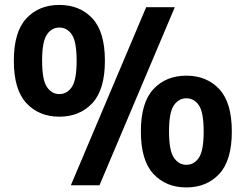

<svg xmlns="http://www.w3.org/2000/svg" viewBox="-20 -770 1022 798"><path d="M226.5 -285Q142.5 -285 90 -341Q37.5 -397 37.5 -517.5Q37.5 -638 89.8 -693.8Q142 -749.5 226.5 -749.5Q311.5 -749.5 363.8 -693.8Q416 -638 416 -517.5Q416 -397 363.5 -341Q311 -285 226.5 -285ZM274.5 0 587.5 -740H706.5L393.5 0ZM226.5 -379Q258.5 -379 278.5 -408.2Q298.5 -437.5 298.5 -517Q298.5 -597.5 278.5 -626.5Q258.5 -655.5 226.5 -655.5Q195 -655.5 175 -626.5Q155 -597.5 155 -518Q155 -438 175 -408.5Q195 -379 226.5 -379ZM754.5 9Q670 9 617.8 -47Q565.5 -103 565.5 -223.5Q565.5 -344 617.8 -399.8Q670 -455.5 754.5 -455.5Q839 -455.5 891.2 -399.8Q943.5 -344 943.5 -223.5Q943.5 -103 891.2 -47Q839 9 754.5 9ZM754.5 -85Q786.5 -85 806.5 -114.2Q826.5 -143.5 826.5 -223Q826.5 -303.5 806.5 -332.5Q786.5 -361.5 754.5 -361.5Q723 -361.5 702.8 -332.5Q682.5 -303.5 682.5 -224Q682.5 -144 702.8 -114.5Q723 -85 754.5 -85Z"/></svg>

Font: Encode Sans Semi Condensed
Style: Bold
Weight: 700
Width: 4
Designer: Multiple Designers
Foundry: Impallari Type
Version: Version 3.000; ttfautohint (v1.8.3) -l 8 -r 50 -G 200 -x 14 